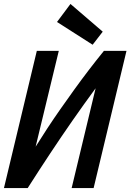

<svg xmlns="http://www.w3.org/2000/svg" viewBox="-28 -950 659 970"><path d="M-8 0 158 -693H269L152 -209Q180 -254 211.5 -302Q243 -350 277 -398.5Q311 -447 347 -497Q383 -547 420.5 -596Q458 -645 497 -693H611L445 0H334L455 -504Q394 -421 338 -340.5Q282 -260 227 -177Q172 -94 112 0ZM440 -724 260 -839 328 -930 491 -790Z"/></svg>

Font: Ubuntu Sans Mono SemiBold
Style: Italic
Weight: 600
Italic angle: -13.5°
Monospace: yes
Designer: Dalton Maag Ltd
Foundry: Dalton Maag Ltd
Version: Version 1.006